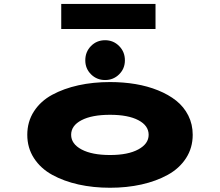

<svg xmlns="http://www.w3.org/2000/svg" viewBox="-20 -918 1090 950"><path d="M283 -898.5H749.5V-774.5H283ZM402 -619.5Q402 -661.5 430.2 -690.2Q458.5 -719 500 -719Q541 -719 569.5 -690.2Q598 -661.5 598 -619.5Q598 -578.5 569.5 -550.2Q541 -522 500 -522Q459 -522 430.5 -550.2Q402 -578.5 402 -619.5ZM524.5 11Q441 11 368.2 -5.2Q295.5 -21.5 238.2 -53Q181 -84.5 148 -135.5Q115 -186.5 115 -251Q115 -316 148 -367Q181 -418 238.2 -449Q295.5 -480 368 -496Q440.5 -512 524.5 -512Q590.5 -512 650.2 -502Q710 -492 762 -471Q814 -450 852 -419.8Q890 -389.5 911.8 -346.2Q933.5 -303 933.5 -251Q933.5 -186.5 900.5 -135.5Q867.5 -84.5 810.2 -53Q753 -21.5 680.2 -5.2Q607.5 11 524.5 11ZM524.5 -151Q613.5 -151 664.5 -178.8Q715.5 -206.5 715.5 -251Q715.5 -296.5 664.8 -323.2Q614 -350 524.5 -350Q434.5 -350 383.2 -323.2Q332 -296.5 332 -251Q332 -206 383.5 -178.5Q435 -151 524.5 -151Z"/></svg>

Font: League Mono Extended ExtraBold
Style: Regular
Weight: 800
Width: 9
Designer: Tyler Finck
Foundry: The League of Moveable Type / Tyler Finck
Version: Version 2.210